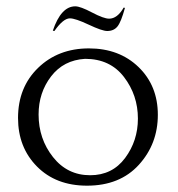

<svg xmlns="http://www.w3.org/2000/svg" viewBox="-20 -580 563 607"><path d="M255 7Q157 7 97 -53.5Q37 -114 37 -207Q37 -304 100.5 -365.5Q164 -427 261 -427Q357 -427 418 -368Q479 -309 479 -217Q479 -125 419 -59Q359 7 255 7ZM249 -394Q181 -390 141.5 -338.5Q102 -287 102 -218Q102 -141 147.5 -83.5Q193 -26 265 -26Q335 -26 375.5 -80.5Q416 -135 416 -205Q416 -279 372 -336.5Q328 -394 249 -394ZM371 -556 375 -555Q363 -511 351.5 -496.5Q340 -482 319 -482Q303 -482 260.5 -502Q218 -522 201 -522Q180 -522 152 -482L147 -483Q173 -560 218 -560Q234 -560 271 -540.5Q308 -521 325 -521Q351 -521 371 -556Z"/></svg>

Font: Forum
Style: Regular
Weight: 400
Designer: Denis Masharov
Foundry: Denis Masharov
Version: Version 1.000